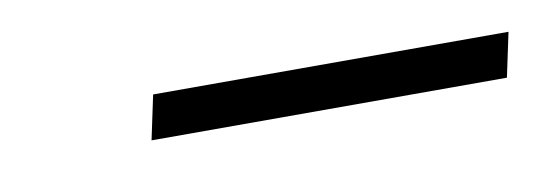

<svg xmlns="http://www.w3.org/2000/svg" viewBox="-23 -738 403 141"><g transform="rotate(-10 178.0 -667.5)"><path d="M84 -651 91 -684H356L349 -651Z"/></g></svg>

Font: Saira Thin
Style: Italic
Weight: 100
Italic angle: -12°
Designer: Hector Gatti with collaboration of the Omnibus-Type team
Foundry: Omnibus-Type
Version: Version 1.101